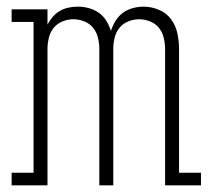

<svg xmlns="http://www.w3.org/2000/svg" viewBox="-20 -558 640 578"><path d="M15 0V-38H81V-492H15V-530H123V-484Q129 -496 138.5 -507Q148 -518 160 -525Q172 -532 186 -535Q200 -538 214 -538Q231 -538 247.5 -533.5Q264 -529 277.5 -519.5Q291 -510 300 -495.5Q309 -481 314 -465Q319 -481 328 -495.5Q337 -510 350 -519.5Q363 -529 379.5 -533.5Q396 -538 412 -538Q436 -538 458.5 -528.5Q481 -519 495 -500Q509 -481 514 -457.5Q519 -434 519 -411V-38H585V0H477V-411Q477 -427 473 -444Q469 -461 458.5 -474Q448 -487 432 -493.5Q416 -500 399 -500Q382 -500 366 -493.5Q350 -487 339.5 -474Q329 -461 325 -444Q321 -427 321 -411V0H279V-411Q279 -427 275 -444Q271 -461 260.5 -474Q250 -487 234 -493.5Q218 -500 201 -500Q184 -500 168 -493.5Q152 -487 141.5 -474Q131 -461 127 -444Q123 -427 123 -411V0Z"/></svg>

Font: Iosevka Slab XLtEx
Style: Regular
Weight: 200
Width: 7
Monospace: yes
Designer: Belleve Invis
Foundry: Belleve Invis
Version: Version 11.1.0; ttfautohint (v1.8.3)